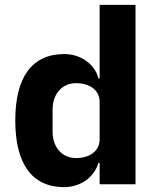

<svg xmlns="http://www.w3.org/2000/svg" viewBox="-20 -760 648 792"><path d="M391 -88H386C378 -60 360 -35 336 -17C311 1 278 12 245 12C112 12 43 -84 43 -263C43 -442 112 -537 245 -537C313 -537 371 -496 386 -437H391V-740H539V0H391ZM294 -108C350 -108 391 -137 391 -185V-340C391 -388 350 -417 294 -417C238 -417 197 -375 197 -308V-217C197 -150 238 -108 294 -108Z"/></svg>

Font: Plexus Sans Bold
Style: Regular
Weight: 700
Version: Version 2.001;PS 002.001;hotconv 1.0.70;makeotf.lib2.5.58329